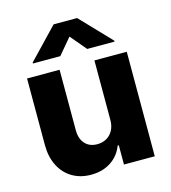

<svg xmlns="http://www.w3.org/2000/svg" viewBox="-112 -844 837 941"><g transform="rotate(-15 306.0 -373.0)"><path d="M394.5 -530.3H558.6V0H402.3V-97.7H396.5Q378.4 -49.3 335.9 -21.2Q293.5 6.8 234.4 6.8Q180.7 6.8 139.4 -17.8Q98.1 -42.5 75.4 -87.6Q52.7 -132.8 52.7 -192.4V-530.3H217.8V-223.6Q217.8 -180.2 240.5 -155Q263.2 -129.9 302.7 -129.9Q328.6 -129.9 349.4 -141.6Q370.1 -153.3 382.3 -175.5Q394.5 -197.8 394.5 -228.5ZM306.6 -674.8 238.3 -593.8H99.6V-598.6L247.1 -752.9H366.2L513.7 -598.6V-593.8H375Z"/></g></svg>

Font: Pretendard Std ExtraBold
Style: Regular
Weight: 800
Designer: Base glyphs from Inter by Rasmus Andersson; Hangeul glyphs from Noto Sans CJK(Source Han Sans) by Jang Soo-young and Kan
Foundry: Kil Hyung-jin
Version: Version 1.309